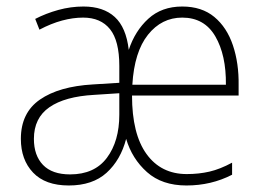

<svg xmlns="http://www.w3.org/2000/svg" viewBox="-20 -559 806 589"><path d="M539 -539Q599 -539 637.5 -507Q676 -475 694.5 -420Q713 -365 712 -298V-266H385Q385 -148 429.5 -86.5Q474 -25 553 -25Q590 -25 622.5 -32.5Q655 -40 692 -60V-23Q628 10 552 10Q477 10 431 -31Q385 -72 367 -133Q350 -68 307 -29Q264 10 191 10Q119 10 81.5 -29.5Q44 -69 44 -133Q44 -213 102.5 -253.5Q161 -294 265 -300L346 -305V-357Q346 -434 317.5 -469.5Q289 -505 235 -505Q204 -505 170.5 -496Q137 -487 101 -468L88 -501Q121 -518 159 -528.5Q197 -539 236 -539Q297 -539 332 -507Q367 -475 375 -406Q394 -464 435 -501.5Q476 -539 539 -539ZM539 -505Q476 -505 434 -452.5Q392 -400 386 -299H673Q674 -390 640.5 -447.5Q607 -505 539 -505ZM269 -268Q179 -263 131.5 -230Q84 -197 84 -133Q84 -82 112 -53Q140 -24 195 -24Q270 -24 308 -75Q346 -126 346 -207V-273Z"/></svg>

Font: Noto Sans Sinhala SemiCondensed ExtraLight
Style: Regular
Weight: 200
Width: 4
Designer: Jelle Bosma - Monotype Design Team
Foundry: Monotype Imaging Inc.
Version: Version 2.006; ttfautohint (v1.8.4.7-5d5b)